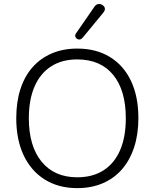

<svg xmlns="http://www.w3.org/2000/svg" viewBox="-20 -964 799 992"><path d="M379 8Q283 8 212 -36Q141 -80 102.5 -161Q64 -242 64 -353Q64 -437 85.5 -503.5Q107 -570 148 -616.5Q189 -663 247.5 -688Q306 -713 379 -713Q477 -713 548 -669.5Q619 -626 657 -545.5Q695 -465 695 -354Q695 -270 673 -203Q651 -136 610 -89Q569 -42 510.5 -17Q452 8 379 8ZM379 -48Q459 -48 515 -84Q571 -120 600.5 -188Q630 -256 630 -353Q630 -498 564.5 -577.5Q499 -657 379 -657Q300 -657 244 -621Q188 -585 158.5 -517Q129 -449 129 -353Q129 -209 195 -128.5Q261 -48 379 -48ZM407 -769Q400 -761 392 -760Q384 -759 377.5 -763.5Q371 -768 369 -775.5Q367 -783 373 -792L467 -928Q474 -939 483.5 -942Q493 -945 501.5 -942Q510 -939 516 -932.5Q522 -926 522 -917.5Q522 -909 514 -899Z"/></svg>

Font: Nunito ExtraLight Light
Style: Regular
Weight: 300
Version: Version 3.602